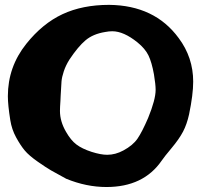

<svg xmlns="http://www.w3.org/2000/svg" viewBox="-20 -751 805 774"><path d="M409.2 2.9Q328.1 2.9 247.1 -30.3Q204.1 -53.7 186 -64Q168 -74.2 132.3 -99.1Q96.7 -124 79.6 -144.5Q62.5 -165 44.9 -197.3Q27.3 -229.5 21.5 -266.6Q11.7 -328.1 11.7 -363.3Q11.7 -481.4 85.9 -574.2Q151.4 -656.2 231.9 -693.8Q312.5 -731.4 419.9 -731.4Q603.5 -729.5 700.2 -597.7Q758.8 -519.5 758.8 -421.9Q758.8 -370.1 742.2 -290Q733.4 -250 717.8 -220.2Q702.1 -190.4 671.9 -154.3Q641.6 -118.2 631.8 -103.5Q558.6 2.9 409.2 2.9ZM224.6 -366.2Q224.6 -357.4 223.6 -344.2Q222.7 -331.1 222.2 -321.3Q221.7 -311.5 221.7 -303.7Q221.7 -261.7 246.1 -219.7Q265.6 -185.5 288.1 -168.5Q310.5 -151.4 349.6 -138.7Q386.7 -127 412.1 -127Q445.3 -127 477.5 -144.5Q515.6 -165 534.2 -191.9Q552.7 -218.8 577.1 -275.4Q607.4 -349.6 607.4 -388.7Q607.4 -410.2 600.6 -451.2Q591.8 -500 578.6 -527.3Q565.4 -554.7 534.2 -580.1Q478.5 -625 432.6 -625Q418.9 -625 404.3 -622.1Q355.5 -614.3 325.2 -588.9Q294.9 -563.5 259.8 -510.7Q245.1 -487.3 237.3 -463.9Q229.5 -440.4 228 -423.3Q226.6 -406.2 224.6 -366.2Z"/></svg>

Font: Essays1743
Style: Bold
Weight: 700
Designer: Based on the typeface in a 1743 English translation of the essays of Montaigne.  PostScript/TrueType font designed by Jo
Version: Version 002.100